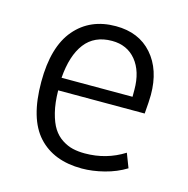

<svg xmlns="http://www.w3.org/2000/svg" viewBox="-80 -565 632 647"><g transform="rotate(15 235.5 -241.5)"><path d="M248 -437Q186.5 -437 153.8 -394.3Q121.1 -351.6 115.2 -272.9H362.8V-297.4Q362.8 -361.3 331.8 -399.2Q300.8 -437 248 -437ZM256.3 -46.9Q331.5 -46.9 393.1 -85.9L412.1 -36.6Q378.9 -16.1 337.9 -5.6Q296.9 4.9 259.8 4.9Q161.1 4.9 106.9 -54.7Q52.7 -114.3 52.7 -242.2Q52.7 -364.7 105.5 -426.5Q158.2 -488.3 247.6 -488.3Q328.1 -488.3 374.5 -435.5Q420.9 -382.8 420.9 -294.9Q420.9 -274.9 417 -229H115.2Q115.7 -185.5 124 -152.6Q132.3 -119.6 145 -99.9Q157.7 -80.1 176.5 -67.9Q195.3 -55.7 214.4 -51.3Q233.4 -46.9 256.3 -46.9Z"/></g></svg>

Font: Anaheim
Style: Regular
Weight: 400
Designer: vernon adams
Foundry: vernon adams
Version: Version 1.002; ttfautohint (v0.93.5-3d13) -l 8 -r 50 -G 200 